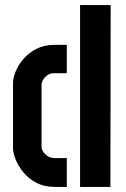

<svg xmlns="http://www.w3.org/2000/svg" viewBox="-20 -733 495 753"><path d="M195 0Q153 0 122 -16.5Q91 -33 71 -58Q51 -83 41 -108.5Q31 -134 31 -152V-408Q31 -427 41.5 -453Q52 -479 72.5 -502.5Q93 -526 123 -541.5Q153 -557 193 -557H242V-446H193Q176 -446 165 -437.5Q154 -429 148.5 -419Q143 -409 143 -403V-154Q143 -148 149 -138.5Q155 -129 166.5 -121Q178 -113 195 -113H242V0ZM294 0V-713H414L413 0Z"/></svg>

Font: Stick No Bills
Style: Bold
Weight: 700
Version: Version 2.000